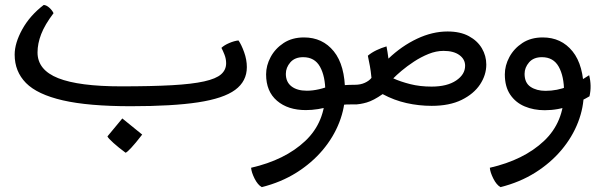

<svg xmlns="http://www.w3.org/2000/svg" viewBox="-20 -416 2440 774"><path d="M507.8 12.2Q335.9 12.2 233.2 -11.5Q130.4 -35.2 84.7 -81.5Q39.1 -127.9 39.1 -195.8Q39.1 -242.2 69.8 -297.9Q100.6 -353.5 156.2 -396Q167 -395.5 179 -384.8Q190.9 -374 195.8 -362.8Q160.6 -316.4 146 -278.3Q131.3 -240.2 131.3 -204.6Q131.3 -133.8 214.8 -100.8Q298.3 -67.9 468.3 -67.9Q591.3 -67.9 673.1 -72.5Q754.9 -77.1 803 -87.9Q851.1 -98.6 871.3 -116.5Q891.6 -134.3 891.6 -161.1Q891.6 -178.7 885 -195.6Q878.4 -212.4 872.6 -223.1Q883.8 -233.9 904.5 -242.7Q925.3 -251.5 941.4 -252.9Q953.1 -236.3 964.1 -205.8Q975.1 -175.3 975.1 -145.5Q975.1 -88.4 928 -53.7Q880.9 -19 778.1 -3.4Q675.3 12.2 507.8 12.2ZM486.3 199.7Q459 179.7 437.5 160.4Q416 141.1 413.1 133.8L473.1 61.5L553.2 126.5Q524.9 163.1 508.5 180.4Q492.2 197.8 486.3 199.7Z M1035.2 338.4Q1019 329.1 1006.3 304Q993.7 278.8 992.2 260.3Q1128.9 229 1210.2 152.6Q1291.5 76.2 1291.5 -45.4Q1291.5 -108.4 1270 -147Q1248.5 -185.5 1202.1 -185.5Q1168.5 -185.5 1150.4 -164.6Q1132.3 -143.6 1132.3 -118.2Q1132.3 -85.4 1155 -67.9Q1177.7 -50.3 1216.8 -50.3Q1263.7 -50.3 1319.8 -73.7L1314 11.7Q1261.7 27.8 1212.9 27.8Q1140.6 27.8 1096.7 -9.8Q1052.7 -47.4 1052.7 -116.2Q1052.7 -151.9 1071 -186Q1089.4 -220.2 1123.5 -242.7Q1157.7 -265.1 1205.6 -265.1Q1280.3 -265.1 1325.7 -209Q1371.1 -152.8 1371.1 -43.5Q1371.1 17.1 1347.9 76.9Q1324.7 136.7 1281 188.7Q1237.3 240.7 1175.3 279.8Q1113.3 318.8 1035.2 338.4ZM1363.3 6.3 1360.8 -72.3Q1375.5 -73.2 1384 -73.7Q1392.6 -74.2 1404.8 -74.2H1419.4V4.9H1404.8Q1386.2 4.9 1377.9 5.1Q1369.6 5.4 1363.3 6.3Z M1720.2 10.7Q1668.5 10.7 1618.7 -0.5Q1568.8 -11.7 1522.5 -36.6Q1485.4 -10.7 1458.3 -2.9Q1431.2 4.9 1411.1 4.9H1399.9V-74.2H1410.2Q1433.6 -74.2 1450.9 -82.3Q1468.3 -90.3 1477.5 -102.1Q1474.6 -131.8 1471.2 -149.4Q1467.8 -167 1462.9 -191.4Q1477.1 -203.6 1497.3 -213.4Q1517.6 -223.1 1538.1 -229Q1540.5 -217.8 1542.2 -205.8Q1543.9 -193.8 1545.9 -179.7Q1599.1 -230.5 1661.1 -259.8Q1723.1 -289.1 1784.2 -289.1Q1835.4 -289.1 1870.1 -270.3Q1904.8 -251.5 1922.6 -221.2Q1940.4 -190.9 1940.4 -155.8Q1940.4 -113.8 1915.3 -75.7Q1890.1 -37.6 1841.1 -13.4Q1792 10.7 1720.2 10.7ZM1719.7 -66.9Q1782.2 -66.9 1818.6 -91.3Q1855 -115.7 1855 -150.9Q1855 -177.2 1831.8 -194.1Q1808.6 -210.9 1768.1 -210.9Q1738.3 -210.9 1707.5 -198.5Q1676.8 -186 1648.9 -167.7Q1621.1 -149.4 1599.1 -130.9Q1577.1 -112.3 1565.4 -100.1Q1594.2 -86.9 1633.5 -76.9Q1672.9 -66.9 1719.7 -66.9Z M1997.6 338.4Q1981.4 329.1 1968.8 304Q1956.1 278.8 1954.6 260.3Q2091.3 229 2172.6 152.6Q2253.9 76.2 2253.9 -45.4Q2253.9 -108.4 2232.4 -147Q2210.9 -185.5 2164.6 -185.5Q2130.9 -185.5 2112.8 -164.6Q2094.7 -143.6 2094.7 -118.2Q2094.7 -82 2118.9 -65.9Q2143.1 -49.8 2179.2 -49.8Q2225.6 -49.8 2269.5 -67.4Q2313.5 -85 2355 -112.8Q2360.4 -91.3 2360.8 -70.3Q2361.3 -49.3 2356.4 -27.8Q2325.7 -9.3 2278.3 9.5Q2231 28.3 2175.8 28.3Q2131.3 28.3 2095 12.9Q2058.6 -2.4 2036.9 -34.4Q2015.1 -66.4 2015.1 -116.2Q2015.1 -151.9 2033.4 -186Q2051.8 -220.2 2085.9 -242.7Q2120.1 -265.1 2168 -265.1Q2242.7 -265.1 2288.1 -209Q2333.5 -152.8 2333.5 -43.5Q2333.5 17.1 2310.3 76.9Q2287.1 136.7 2243.4 188.7Q2199.7 240.7 2137.7 279.8Q2075.7 318.8 1997.6 338.4Z"/></svg>

Font: Harmattan SemiBold
Style: Regular
Weight: 600
Designer: George W. Nuss III and SIL International
Foundry: SIL International
Version: Version 4.000